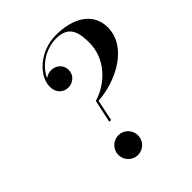

<svg xmlns="http://www.w3.org/2000/svg" viewBox="-211 -892 1034 1034"><g transform="rotate(-45 306.0 -375.0)"><path d="M286.5 -357 258.5 -226.5H272.5L297.5 -347C438.5 -356 612.5 -442.5 612.5 -591.5C612.5 -704 514.5 -760 385 -760C263.5 -760 165 -669.5 165 -585C165 -539 197 -512 233.5 -512C264 -512 301.5 -534 301.5 -579C301.5 -619 268.5 -644.5 233.5 -644.5C216.5 -644.5 200.5 -638.5 188 -629C214 -692 291 -746 373.5 -746C470 -746 484 -681.5 484 -602.5C484 -484.5 393.5 -388 286.5 -357ZM166.5 -65C166.5 -24 200.5 10 242 10C283 10 316.5 -24 316.5 -65C316.5 -106.5 283 -140.5 242 -140.5C200.5 -140.5 166.5 -106.5 166.5 -65Z"/></g></svg>

Font: Bodoni* 16pt Medium
Style: Italic
Weight: 500
Italic angle: -13°
Version: Version 2.3